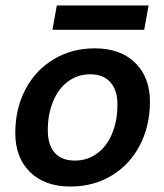

<svg xmlns="http://www.w3.org/2000/svg" viewBox="-20 -672 601 703"><path d="M36 -185Q36 -274 73 -344.5Q110 -415 176.5 -455Q243 -495 327 -495Q421 -495 475 -442Q529 -389 529 -300Q529 -211 492 -140Q455 -69 388.5 -29Q322 11 238 11Q144 11 90 -42Q36 -95 36 -185ZM410 -290Q410 -342 384 -371Q358 -400 310 -400Q265 -400 229.5 -374Q194 -348 174.5 -301Q155 -254 155 -195Q155 -141 180.5 -112.5Q206 -84 254 -84Q300 -84 335.5 -110Q371 -136 390.5 -183Q410 -230 410 -290ZM188 -652H524L508 -563H172Z"/></svg>

Font: Niramit SemiBold
Style: Italic
Weight: 600
Italic angle: -10°
Designer: Katatrad Aksorn Co.,Ltd.
Foundry: Cadson Demak Co.,Ltd.
Version: Version 1.001; ttfautohint (v1.6)